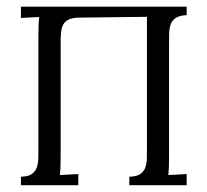

<svg xmlns="http://www.w3.org/2000/svg" viewBox="-20 -544 609 564"><path d="M528.3 -499.5Q507.3 -498.5 496.6 -491.5Q485.8 -484.4 481.4 -472.4Q477.1 -460.4 476.8 -443.8Q476.6 -427.2 476.6 -407.2V-89.4Q476.6 -48.8 474.6 -29.8L528.3 -32.7V0H359.9V-24.9Q380.9 -25.4 391.6 -32.5Q402.3 -39.6 406.7 -51.5Q411.1 -63.5 411.4 -80.1Q411.6 -96.7 411.6 -116.7V-494.6L208 -492.2Q191.9 -491.2 182.4 -486.8Q172.9 -482.4 167.5 -474.6Q162.1 -466.8 160.4 -456.1Q158.7 -445.3 158.2 -432.1V-89.4Q158.2 -68.8 157.7 -54.2Q157.2 -39.6 155.8 -29.8L210 -32.7V0H41.5V-24.9Q62.5 -25.4 73 -32.5Q83.5 -39.6 87.9 -51.5Q92.3 -63.5 92.5 -80.1Q92.8 -96.7 92.8 -116.7V-439.9Q92.8 -455.6 93.3 -469.2Q93.8 -482.9 95.2 -494.1L41.5 -491.2V-524.4H528.3Z"/></svg>

Font: Parastoo Print
Style: Print
Weight: 400
Foundry: Saber Rastikerdar (saber.rastikerdar@gmail.com)
Version: Version 1.0.0-alpha5